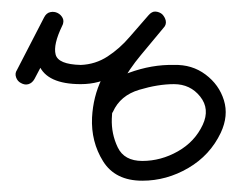

<svg xmlns="http://www.w3.org/2000/svg" viewBox="-20 -303 420 340"><path d="M10 -179Q22 -202 34 -225.5Q46 -249 58 -272Q62 -280 69 -281.5Q76 -283 82 -280Q88 -277 91 -271Q94 -265 90 -257Q74 -224 78.5 -206.5Q83 -189 123 -188Q123 -188 123 -188Q123 -188 123 -188Q123 -188 123 -188Q123 -188 123 -188Q149 -189 170.5 -203Q192 -217 209.5 -237.5Q227 -258 243 -276Q249 -283 255.5 -282.5Q262 -282 267 -278Q272 -273 273.5 -266.5Q275 -260 269 -253Q250 -230 229.5 -205.5Q209 -181 194 -153.5Q179 -126 178 -93Q177 -66 188.5 -42Q200 -18 232 -18Q265 -18 295 -35Q325 -52 339 -82Q352 -110 334.5 -132Q317 -154 288 -154Q288 -154 288 -154Q288 -154 288 -154Q288 -154 288 -154Q288 -154 288 -154Q260 -154 226.5 -144Q193 -134 180 -105Q177 -99 170 -96.5Q163 -94 156 -97Q150 -100 147.5 -107Q145 -114 148 -121Q167 -159 208 -174Q249 -189 288 -188Q288 -188 288 -188Q288 -188 288 -188Q288 -188 288 -188Q288 -188 288 -188Q320 -189 344 -171Q368 -153 376.5 -125.5Q385 -98 371 -68Q352 -28 313.5 -5.5Q275 17 232 17Q184 17 162.5 -17.5Q141 -52 143 -95Q145 -132 160 -163Q175 -194 197.5 -221.5Q220 -249 243 -276Q248 -282 255 -282Q262 -282 267 -277Q272 -273 273.5 -266Q275 -259 269 -253Q249 -230 228 -207.5Q207 -185 181.5 -169.5Q156 -154 123 -154Q123 -154 123 -154Q123 -154 123 -154Q123 -154 123 -154Q123 -154 123 -154Q63 -154 49 -188Q35 -222 58 -272Q62 -280 69 -281.5Q76 -283 82 -280Q87 -277 90.5 -270.5Q94 -264 90 -257Q78 -233 65.5 -209.5Q53 -186 41 -163Q37 -156 30.5 -154Q24 -152 17 -156Q11 -159 8.5 -166Q6 -173 10 -179Z"/></svg>

Font: FRB American Cursive Guidelines Arrows
Style: Italic
Weight: 400
Italic angle: -25°
Version: Version 2.0;Modular Font Editor K font №1